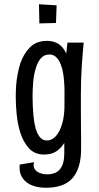

<svg xmlns="http://www.w3.org/2000/svg" viewBox="-20 -716 465 902"><path d="M196 166Q157 166 129.5 154.5Q102 143 87 122Q72 101 72 74Q72 69 72 65Q72 61 73 57L140 46Q139 50 138.5 53Q138 56 138 59Q138 73 146 82.5Q154 92 169 97.5Q184 103 202 103Q224 103 241.5 95Q259 87 270.5 65.5Q282 44 282 3Q282 -21 282 -61.5Q282 -102 282.5 -156Q283 -210 283 -276Q283 -311 283.5 -342Q284 -373 286 -401.5Q288 -430 290.5 -458Q293 -486 297 -516H373Q371 -492 368.5 -463.5Q366 -435 364 -404Q362 -373 361 -341Q360 -309 360 -278Q360 -224 360 -183Q360 -142 360.5 -111.5Q361 -81 361 -57.5Q361 -34 361 -15Q361 30 350.5 64.5Q340 99 320 121.5Q300 144 269 155Q238 166 196 166ZM187 10Q142 10 115 -20.5Q88 -51 74 -97Q63 -134 58.5 -177Q54 -220 54 -262Q54 -289 56 -316Q58 -343 63 -368.5Q68 -394 75 -417Q91 -464 121 -494Q151 -524 201 -524Q243 -524 269 -498Q295 -472 307.5 -412Q320 -352 320 -250L283 -285Q283 -336 276 -375Q269 -414 253 -437Q237 -460 212 -460Q187 -460 171.5 -441.5Q156 -423 148 -395Q139 -366 136 -331.5Q133 -297 133 -263Q133 -241 134 -218.5Q135 -196 137 -174Q139 -152 143 -132Q147 -110 154.5 -93Q162 -76 173 -66Q184 -56 201 -56Q224 -56 242.5 -76.5Q261 -97 272 -134.5Q283 -172 283 -222L320 -250Q320 -229 318.5 -197Q317 -165 311 -129Q305 -93 291 -61.5Q277 -30 251.5 -10Q226 10 187 10ZM165 -606 163 -696 246 -691 243 -608Z"/></svg>

Font: Truculenta Medium
Style: Regular
Weight: 500
Version: Version 1.002